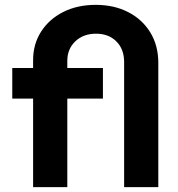

<svg xmlns="http://www.w3.org/2000/svg" viewBox="-20 -767 728 787"><path d="M628.9 0H488.8V-512.7Q488.8 -565.4 457 -597.2Q425.3 -628.9 373.5 -628.9Q321.8 -628.9 288.8 -597.7Q255.9 -566.4 255.9 -517.6V-488.3H401.9V-362.8H255.9V0H115.7V-362.8H30.3V-488.3H115.7V-520.5Q115.7 -586.4 148.7 -637.7Q181.6 -689 239.5 -718Q297.4 -747.1 372.1 -747.1Q448.2 -747.1 506.1 -717Q564 -687 596.4 -633.5Q628.9 -580.1 628.9 -509.3Z"/></svg>

Font: Kumbh Sans
Style: Bold
Weight: 700
Version: Version 1.005